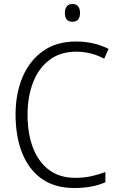

<svg xmlns="http://www.w3.org/2000/svg" viewBox="-20 -932 592 962"><path d="M362 -673Q282 -673 227.5 -631.5Q173 -590 145.5 -518.5Q118 -447 118 -358Q118 -262 145.5 -191Q173 -120 226 -80.5Q279 -41 357 -41Q402 -41 439 -49.5Q476 -58 508 -70V-19Q477 -5 438.5 2.5Q400 10 351 10Q256 10 191 -35Q126 -80 92 -163Q58 -246 58 -359Q58 -462 92.5 -544.5Q127 -627 194.5 -675.5Q262 -724 361 -724Q451 -724 524 -687L502 -638Q436 -673 362 -673ZM343 -912Q362 -912 371.5 -900Q381 -888 381 -868Q381 -823 343 -823Q305 -823 305 -868Q305 -888 314.5 -900Q324 -912 343 -912Z"/></svg>

Font: Noto Sans Lao UI SemCond Light
Style: Regular
Weight: 300
Width: 4
Designer: Monotype Design Team
Foundry: Monotype Imaging Inc.
Version: Version 2.000; ttfautohint (v1.8.4.7-5d5b)